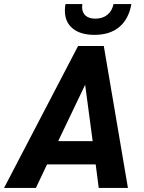

<svg xmlns="http://www.w3.org/2000/svg" viewBox="-49 -927 710 947"><path d="M423 -116H183L128 0H-29L336 -700H463L582 0H438ZM408 -231 371 -509 238 -231ZM271 -875Q271 -891 274 -907H357Q356 -902 356 -892Q356 -865 373 -850Q390 -835 421 -835Q457 -835 480.5 -854Q504 -873 511 -907H599Q586 -833 539.5 -794Q493 -755 417 -755Q348 -755 309.5 -786.5Q271 -818 271 -875Z"/></svg>

Font: Sarabun
Style: Bold Italic
Weight: 700
Italic angle: -10°
Designer: Suppakit Chalermlarp | Katatrad Co.,Ltd.
Foundry: Cadson Demak Co.,Ltd.
Version: Version 1.000; ttfautohint (v1.6)